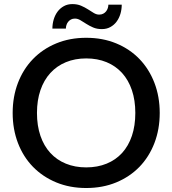

<svg xmlns="http://www.w3.org/2000/svg" viewBox="-20 -913 844 940"><path d="M762 -360C762 -413.3 753.3 -462.5 736 -507.5C718.7 -552.5 694.2 -591.3 662.8 -624C631.2 -656.7 593.4 -682.2 549.2 -700.5C505.1 -718.8 456 -728 402 -728C348.3 -728 299.4 -718.8 255.3 -700.5C211.1 -682.2 173.2 -656.7 141.5 -624C109.8 -591.3 85.3 -552.5 68 -507.5C50.7 -462.5 42 -413.3 42 -360C42 -306.7 50.7 -257.5 68 -212.5C85.3 -167.5 109.8 -128.8 141.5 -96.2C173.2 -63.8 211.1 -38.3 255.3 -20C299.4 -1.7 348.3 7.5 402 7.5C456 7.5 505.1 -1.7 549.2 -20C593.4 -38.3 631.2 -63.8 662.8 -96.2C694.2 -128.8 718.7 -167.5 736 -212.5C753.3 -257.5 762 -306.7 762 -360ZM642.5 -360C642.5 -318.3 636.9 -281 625.8 -248C614.6 -215 598.6 -187.1 577.8 -164.2C556.9 -141.4 531.7 -123.9 502 -111.8C472.3 -99.6 439 -93.5 402 -93.5C365.3 -93.5 332.2 -99.6 302.5 -111.8C272.8 -123.9 247.5 -141.4 226.5 -164.2C205.5 -187.1 189.3 -215 178 -248C166.7 -281 161 -318.3 161 -360C161 -401.3 166.7 -438.5 178 -471.5C189.3 -504.5 205.5 -532.5 226.5 -555.5C247.5 -578.5 272.8 -596.2 302.5 -608.5C332.2 -620.8 365.3 -627 402 -627C439 -627 472.3 -620.8 502 -608.5C531.7 -596.2 556.9 -578.5 577.8 -555.5C598.6 -532.5 614.6 -504.5 625.8 -471.5C636.9 -438.5 642.5 -401.3 642.5 -360ZM465.5 -841.5C456.5 -841.5 447.7 -844.2 439 -849.5C430.3 -854.8 420.9 -860.8 410.8 -867.2C400.6 -873.8 389.3 -879.7 377 -885C364.7 -890.3 350.5 -893 334.5 -893C318.8 -893 304.9 -889.7 292.8 -883C280.6 -876.3 270.3 -867.4 262 -856.3C253.7 -845.1 247.3 -832.3 243 -817.8C238.7 -803.3 236.5 -788.3 236.5 -773H302.5C302.5 -778.7 303.4 -784.4 305.3 -790.3C307.1 -796.1 309.8 -801.3 313.5 -806C317.2 -810.7 321.8 -814.5 327.3 -817.5C332.8 -820.5 339.3 -822 347 -822C356 -822 364.9 -819.3 373.8 -814C382.6 -808.7 392.1 -802.8 402.3 -796.3C412.4 -789.8 423.7 -783.8 436 -778.5C448.3 -773.2 462.5 -770.5 478.5 -770.5C494.2 -770.5 508.1 -773.8 520.2 -780.5C532.4 -787.2 542.6 -796 550.7 -807C558.9 -818 565.2 -830.7 569.5 -845C573.8 -859.3 576 -874.3 576 -890H510.5C510.5 -884.3 509.6 -878.7 507.7 -873C505.9 -867.3 503.2 -862.2 499.5 -857.5C495.8 -852.8 491.2 -849 485.5 -846C479.8 -843 473.2 -841.5 465.5 -841.5Z"/></svg>

Font: Lato Semibold
Style: Regular
Weight: 600
Designer: Lukasz Dziedzic
Foundry: tyPoland Lukasz Dziedzic
Version: Version 2.006; 2014-01-15